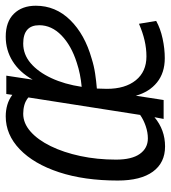

<svg xmlns="http://www.w3.org/2000/svg" viewBox="17 -603 596 670"><g transform="rotate(-90 315.0 -268.0)"><path d="M139 10Q82 10 51 -32.5Q20 -75 20 -155Q20 -272 49 -360Q78 -448 129 -497Q180 -546 244 -546Q265 -546 284 -540.5Q303 -535 319 -523L322 -544H386L372 -452Q398 -498 436.5 -522Q475 -546 522 -546Q574 -546 602 -517.5Q630 -489 630 -441Q630 -372 580 -321Q530 -270 445 -246Q420 -238 393 -234Q366 -230 341 -228Q340 -211 340 -193Q340 -129 370 -92Q400 -55 453 -55Q481 -55 509 -61.5Q537 -68 567 -81L577 -21Q550 -6 515 1.5Q480 9 447 9Q396 9 362.5 -18Q329 -45 316 -92L301 5H235L241 -27Q197 10 139 10ZM498 -485Q460 -485 429.5 -459Q399 -433 377.5 -387Q356 -341 347 -281Q392 -285 431 -298Q491 -317 526.5 -351.5Q562 -386 562 -429Q562 -485 498 -485ZM167 -50Q188 -50 210 -57.5Q232 -65 249 -77L310 -467Q298 -477 283.5 -481Q269 -485 253 -485Q220 -485 191 -459.5Q162 -434 140 -389Q118 -344 105.5 -285.5Q93 -227 93 -161Q93 -106 113 -78Q133 -50 167 -50Z"/></g></svg>

Font: Georama SemiCondensed
Style: Italic
Weight: 400
Width: 4
Italic angle: -9°
Designer: Jean-Baptiste Levee
Foundry: Production Type
Version: Version 1.000